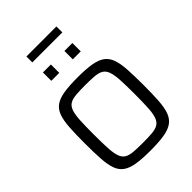

<svg xmlns="http://www.w3.org/2000/svg" viewBox="-295 -1171 1307 1307"><g transform="rotate(-45 358.5 -517.5)"><path d="M358.1 8Q277.8 8 225.4 -0.6Q173 -9.3 142.7 -31.2Q112.4 -53.1 98.4 -92.6Q84.4 -132.2 80.4 -193.8Q76.4 -255.4 76.4 -344Q76.4 -432.6 80.4 -494.2Q84.4 -555.8 98.4 -595.4Q112.4 -634.9 142.7 -656.8Q173 -678.7 225.4 -687.4Q277.8 -696 358.1 -696Q438.4 -696 490.8 -687.4Q543.2 -678.7 573.5 -656.8Q603.8 -634.9 618.1 -595.4Q632.3 -555.8 636.3 -494.2Q640.3 -432.6 640.3 -344Q640.3 -255.4 636.3 -193.8Q632.3 -132.2 618.1 -92.6Q603.8 -53.1 573.5 -31.2Q543.2 -9.3 490.8 -0.6Q438.4 8 358.1 8ZM358.1 -66.2Q413.3 -66.2 449.3 -69.4Q485.2 -72.7 506.3 -85.8Q527.4 -98.9 538 -128.5Q548.5 -158.2 551.4 -210.1Q554.4 -262 554.4 -344Q554.4 -426 551.4 -477.9Q548.5 -529.8 538 -559.5Q527.4 -589.1 506.3 -602.2Q485.2 -615.3 449.3 -618.6Q413.3 -621.8 358.1 -621.8Q303.4 -621.8 267.5 -618.6Q231.6 -615.3 210.2 -602.2Q188.8 -589.1 178.5 -559.5Q168.2 -529.8 165.3 -477.9Q162.4 -426 162.4 -344Q162.4 -262 165.3 -210.1Q168.2 -158.2 178.5 -128.5Q188.8 -98.9 210.2 -85.8Q231.6 -72.7 267.5 -69.4Q303.4 -66.2 358.1 -66.2ZM216.4 -805.7V-886.3H293.1V-805.7ZM423.2 -805.7V-886.3H499.9V-805.7ZM213.7 -985.7V-1042.8H502.6V-985.7Z"/></g></svg>

Font: Saira Thin
Style: Regular
Weight: 100
Designer: Hector Gatti with collaboration of the Omnibus-Type team
Foundry: Omnibus-Type
Version: Version 1.101